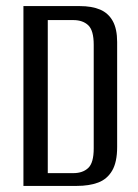

<svg xmlns="http://www.w3.org/2000/svg" viewBox="-20 -611 454 631"><path d="M57 0V-591H242Q282 -591 309 -579.5Q336 -568 350.5 -542Q365 -516 365 -473V-128Q365 -78 348.5 -50Q332 -22 302.5 -11Q273 0 232 0ZM137 -42H221Q252 -42 270 -59Q288 -76 288 -123V-464Q288 -511 270 -528Q252 -545 221 -545H137Z"/></svg>

Font: Alumni Sans Medium
Style: Regular
Weight: 500
Designer: Robert E. Leuschke
Foundry: Robert E. Leuschke
Version: Version 1.018